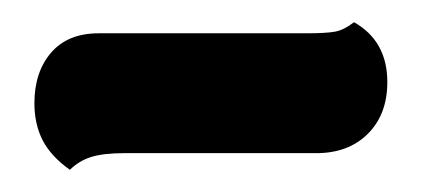

<svg xmlns="http://www.w3.org/2000/svg" viewBox="-20 -325 380 173"><path d="M299 -305Q329 -288 329 -251Q329 -222 311.5 -204.5Q294 -187 265 -187H92Q73 -187 62 -183.5Q51 -180 43 -172Q26 -184 18.5 -198.5Q11 -213 11 -232Q11 -260 26 -277.5Q41 -295 69 -295H256Q274 -295 282 -296.5Q290 -298 299 -305Z"/></svg>

Font: Sansita ExtraBold Italic
Style: Regular
Weight: 800
Italic angle: -11°
Designer: Pablo Cosgaya
Foundry: Omnibus-Type
Version: Version 1.006